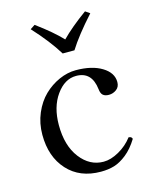

<svg xmlns="http://www.w3.org/2000/svg" viewBox="-102 -710 622 787"><g transform="rotate(-15 209.5 -316.0)"><path d="M202.1 -499Q164.6 -560.1 101.1 -628.9L121.1 -642.1Q189 -592.3 227.1 -551.8Q267.6 -593.3 335 -642.1L354 -628.9Q286.1 -553.7 252 -499ZM389.2 -86.9Q366.2 -49.3 338.6 -27.3Q311 -5.4 285.6 2.2Q260.3 9.8 229 9.8Q139.6 9.8 87.4 -47.6Q35.2 -105 35.2 -198.2Q35.2 -247.1 53.2 -289.3Q71.3 -331.5 100.1 -359.4Q128.9 -387.2 164.6 -403.1Q200.2 -418.9 235.8 -418.9Q303.7 -418.9 345.9 -393.3Q388.2 -367.7 388.2 -328.1Q388.2 -307.6 373.8 -296.9Q359.4 -286.1 341.8 -286.1Q325.7 -286.1 316.9 -293.5Q308.1 -300.8 306.2 -319.8Q297.4 -396 231 -396Q182.1 -396 146.5 -345.9Q110.8 -295.9 110.8 -219.2Q110.8 -131.8 151.1 -79.3Q191.4 -26.9 250 -26.9Q280.8 -26.9 315.4 -46.4Q350.1 -65.9 374 -97.2Q381.3 -96.2 383.8 -94.7Q386.2 -93.3 389.2 -86.9Z"/></g></svg>

Font: Linux Libertine Display G
Style: Regular
Weight: 400
Designer: Philipp H. Poll
Foundry: Philipp H. Poll
Version: Version 5.0.9